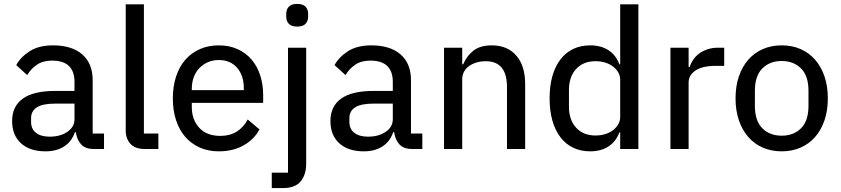

<svg xmlns="http://www.w3.org/2000/svg" viewBox="-20 -762 4299 982"><path d="M459 0Q416 0 394.5 -24Q373 -48 368 -86H363Q347 -38 308 -13Q269 12 213 12Q132 12 87 -29.5Q42 -71 42 -143Q42 -218 96.5 -257.5Q151 -297 263 -297H361V-344Q361 -396 333 -424Q305 -452 246 -452Q200 -452 169.5 -431.5Q139 -411 119 -378L63 -429Q86 -471 132.5 -500.5Q179 -530 251 -530Q348 -530 401 -483.5Q454 -437 454 -352V-79H512V0ZM234 -63Q289 -63 325 -88Q361 -113 361 -152V-232H262Q198 -232 168.5 -213Q139 -194 139 -158V-138Q139 -102 164.5 -82.5Q190 -63 234 -63Z M720 0Q672 0 647.5 -26Q623 -52 623 -95V-740H716V-79H790V0Z M1099 12Q1045 12 1001.5 -7.5Q958 -27 927.5 -62Q897 -97 880.5 -147Q864 -197 864 -259Q864 -320 880.5 -370.5Q897 -421 927.5 -456Q958 -491 1001.5 -510.5Q1045 -530 1099 -530Q1153 -530 1195.5 -510.5Q1238 -491 1267 -457Q1296 -423 1311 -376Q1326 -329 1326 -275V-236H961V-215Q961 -150 999 -108.5Q1037 -67 1107 -67Q1156 -67 1191 -89Q1226 -111 1247 -151L1307 -100Q1280 -49 1226 -18.5Q1172 12 1099 12ZM1099 -455Q1069 -455 1043.5 -444Q1018 -433 999.5 -413.5Q981 -394 971 -367Q961 -340 961 -308V-301H1227V-311Q1227 -376 1192.5 -415.5Q1158 -455 1099 -455Z M1453 -518H1546V75Q1546 132 1517.5 166Q1489 200 1427 200H1370V121H1453ZM1500 -626Q1471 -626 1457.5 -640Q1444 -654 1444 -677V-691Q1444 -714 1457.5 -728Q1471 -742 1500 -742Q1529 -742 1542.5 -728Q1556 -714 1556 -691V-677Q1556 -654 1542.5 -640Q1529 -626 1500 -626Z M2087 0Q2044 0 2022.5 -24Q2001 -48 1996 -86H1991Q1975 -38 1936 -13Q1897 12 1841 12Q1760 12 1715 -29.5Q1670 -71 1670 -143Q1670 -218 1724.5 -257.5Q1779 -297 1891 -297H1989V-344Q1989 -396 1961 -424Q1933 -452 1874 -452Q1828 -452 1797.5 -431.5Q1767 -411 1747 -378L1691 -429Q1714 -471 1760.5 -500.5Q1807 -530 1879 -530Q1976 -530 2029 -483.5Q2082 -437 2082 -352V-79H2140V0ZM1862 -63Q1917 -63 1953 -88Q1989 -113 1989 -152V-232H1890Q1826 -232 1796.5 -213Q1767 -194 1767 -158V-138Q1767 -102 1792.5 -82.5Q1818 -63 1862 -63Z M2251 0V-518H2344V-433H2349Q2367 -476 2401.5 -503Q2436 -530 2495 -530Q2575 -530 2620.5 -478Q2666 -426 2666 -331V0H2573V-317Q2573 -449 2464 -449Q2441 -449 2419.5 -443Q2398 -437 2381 -425.5Q2364 -414 2354 -396.5Q2344 -379 2344 -355V0Z M3152 -85H3148Q3130 -37 3091.5 -12.5Q3053 12 2999 12Q2950 12 2911.5 -6.5Q2873 -25 2846 -60.5Q2819 -96 2805 -146Q2791 -196 2791 -259Q2791 -322 2805 -372Q2819 -422 2846 -457.5Q2873 -493 2911.5 -511.5Q2950 -530 2999 -530Q3053 -530 3091.5 -505.5Q3130 -481 3148 -433H3152V-740H3245V0H3152ZM3026 -69Q3052 -69 3075 -76Q3098 -83 3115 -96Q3132 -109 3142 -126Q3152 -143 3152 -164V-354Q3152 -375 3142 -392Q3132 -409 3115 -422Q3098 -435 3075 -442Q3052 -449 3026 -449Q2963 -449 2926.5 -409Q2890 -369 2890 -303V-215Q2890 -149 2926.5 -109Q2963 -69 3026 -69Z M3409 0V-518H3502V-419H3507Q3513 -438 3525 -456Q3537 -474 3555 -487.5Q3573 -501 3597.5 -509.5Q3622 -518 3653 -518H3684V-425H3638Q3573 -425 3537.5 -401.5Q3502 -378 3502 -340V0Z M3978 12Q3925 12 3881.5 -7Q3838 -26 3807 -61.5Q3776 -97 3759 -147Q3742 -197 3742 -259Q3742 -321 3759 -371Q3776 -421 3807 -456.5Q3838 -492 3881.5 -511Q3925 -530 3978 -530Q4031 -530 4074.5 -511Q4118 -492 4149 -456.5Q4180 -421 4197 -371Q4214 -321 4214 -259Q4214 -197 4197 -147Q4180 -97 4149 -61.5Q4118 -26 4074.5 -7Q4031 12 3978 12ZM3978 -68Q4039 -68 4077 -106Q4115 -144 4115 -220V-298Q4115 -374 4077 -412Q4039 -450 3978 -450Q3917 -450 3879 -412Q3841 -374 3841 -298V-220Q3841 -144 3879 -106Q3917 -68 3978 -68Z"/></svg>

Font: IBM Plex Sans Devanagari Text
Style: Regular
Weight: 450
Designer: Mike Abbink, Paul van der Laan, Pieter van Rosmalen, Erin McLaughlin
Foundry: Bold Monday
Version: Version 1.1